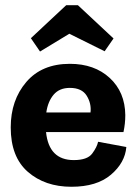

<svg xmlns="http://www.w3.org/2000/svg" viewBox="-20 -704 523 734"><path d="M414 -557 380 -508 245 -575 133 -507 98 -558 233 -684H278ZM463 -142Q458 -82 404 -36Q350 10 253 10Q152 10 86.5 -47Q21 -104 21 -217Q21 -321 80.5 -390.5Q140 -460 247 -460Q341 -460 399.5 -406Q458 -352 459 -264Q459 -231 452 -199H156Q167 -92 262 -92Q314 -92 332.5 -117Q351 -142 355 -162ZM326 -274Q330 -308 311.5 -338Q293 -368 247 -368Q207 -368 185 -342Q163 -316 157 -274Z"/></svg>

Font: Zilla Slab Bold
Style: Bold
Weight: 700
Designer: Typotheque.com
Foundry: Typotheque type foundry
Version: Version 1.1; 2017; ttfautohint (v1.6)